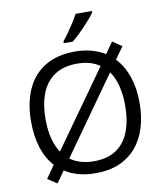

<svg xmlns="http://www.w3.org/2000/svg" viewBox="-102 -1028 982 1143"><g transform="rotate(-10 389.0 -457.0)"><path d="M716.8 -357.9Q716.8 -275.4 695.8 -207.8Q674.8 -140.1 633.5 -91.6Q592.3 -43 531.2 -16.6Q470.2 9.8 389.6 9.8Q332 9.8 285.2 -2.7Q238.3 -15.1 202.1 -40L152.3 30.3L95.7 -6.8L149.4 -83Q105 -131.8 83 -201.9Q61 -272 61 -358.9Q61 -468.3 97.2 -550.8Q133.3 -633.3 206.8 -679.2Q280.3 -725.1 391.1 -725.1Q443.4 -725.1 488.8 -712.6Q534.2 -700.2 570.8 -677.7L618.7 -745.6L674.8 -707L623 -634.8Q668.5 -586.9 692.6 -516.8Q716.8 -446.8 716.8 -357.9ZM629.4 -357.9Q629.4 -423.3 615.7 -476.3Q602.1 -529.3 575.2 -566.4L246.6 -103.5Q273.9 -84 309.6 -73Q345.2 -62 389.6 -62Q472.7 -62 525.6 -98.1Q578.6 -134.3 604 -200.7Q629.4 -267.1 629.4 -357.9ZM148.4 -357.9Q148.4 -294.4 161.1 -242.9Q173.8 -191.4 199.2 -153.8L526.4 -613.8Q500 -632.3 466.3 -642.1Q432.6 -651.9 391.1 -651.9Q308.1 -651.9 254.4 -616.2Q200.7 -580.6 174.6 -514.9Q148.4 -449.2 148.4 -357.9ZM531.7 -945.3V-935.5Q522 -921.4 505.1 -901.6Q488.3 -881.8 467.8 -860.1Q447.3 -838.4 426.5 -818.8Q405.8 -799.3 388.2 -785.2H334V-796.9Q349.6 -815.4 368.2 -841.6Q386.7 -867.7 404.3 -895.3Q421.9 -922.9 433.6 -945.3Z"/></g></svg>

Font: Wonky
Style: Regular
Weight: 400
Designer: Monotype Design Team
Foundry: Monotype Imaging Inc.
Version: Version 3.000